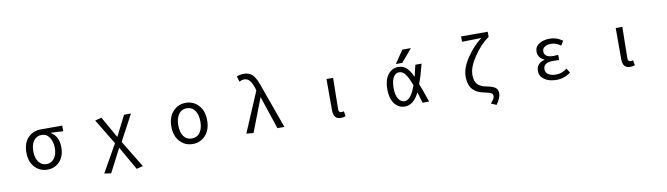

<svg xmlns="http://www.w3.org/2000/svg" viewBox="-43 -1606 9087 2615"><g transform="rotate(-10 4500.0 -298.5)"><path d="M246.1 -264.6Q246.1 -400.4 317.9 -471.7Q389.6 -543 494.1 -543H791V-464.8Q698.2 -472.7 620.1 -473.6V-469.7Q727.5 -409.2 727.5 -253.9Q727.5 -130.9 660.2 -59.1Q592.8 12.7 490.2 12.7Q387.7 12.7 316.9 -61.5Q246.1 -135.7 246.1 -264.6ZM491.2 -63.5Q556.6 -63.5 597.7 -117.2Q638.7 -170.9 638.7 -260.7Q638.7 -346.7 599.1 -406.7Q559.6 -466.8 492.2 -466.8Q424.8 -466.8 383.3 -415Q341.8 -363.3 341.8 -264.6Q341.8 -172.9 383.3 -118.2Q424.8 -63.5 491.2 -63.5Z M1334 212.9 1241.2 199.2 1457 -182.6 1245.1 -533.2 1335 -556.6 1500 -264.6H1504.9L1645.5 -543H1741.2L1548.8 -183.6L1776.4 190.4L1687.5 212.9L1504.9 -107.4H1500Z M2252 -271.5Q2252 -403.3 2323.2 -480Q2394.5 -556.6 2500 -556.6Q2605.5 -556.6 2676.3 -480Q2747.1 -403.3 2747.1 -271.5Q2747.1 -140.6 2676.3 -64Q2605.5 12.7 2500 12.7Q2394.5 12.7 2323.2 -64Q2252 -140.6 2252 -271.5ZM2387.7 -119.6Q2427.7 -63.5 2500 -63.5Q2572.3 -63.5 2612.8 -119.6Q2653.3 -175.8 2653.3 -271.5Q2653.3 -367.2 2612.3 -424.3Q2571.3 -481.4 2500 -481.4Q2428.7 -481.4 2388.2 -424.3Q2347.7 -367.2 2347.7 -271.5Q2347.7 -175.8 2387.7 -119.6Z M3338.9 8.8 3241.2 0 3477.5 -555.7 3471.7 -578.1Q3447.3 -656.2 3417 -694.3Q3386.7 -732.4 3341.8 -732.4Q3308.6 -732.4 3271.5 -713.9L3249 -790Q3294.9 -808.6 3351.6 -808.6Q3429.7 -808.6 3476.6 -752.9Q3523.4 -697.3 3561.5 -574.2L3767.6 0H3670.9L3520.5 -451.2H3516.6Z M4548.8 12.7Q4494.1 12.7 4469.7 -19Q4445.3 -50.8 4445.3 -113.3V-543H4537.1Q4536.1 -501 4533.2 -341.8Q4530.3 -182.6 4530.3 -106.4Q4530.3 -63.5 4568.4 -63.5Q4584 -63.5 4601.6 -69.3L4614.3 0Q4588.9 12.7 4548.8 12.7Z M5597.7 -252.9Q5550.8 -377 5514.6 -419.4Q5478.5 -461.9 5434.6 -461.9Q5384.8 -461.9 5354.5 -411.6Q5324.2 -361.3 5324.2 -260.7Q5324.2 -165 5357.4 -112.8Q5390.6 -60.5 5441.4 -60.5Q5482.4 -60.5 5520 -103Q5557.6 -145.5 5597.7 -252.9ZM5532.2 -757.8H5650.4L5500 -580.1H5411.1ZM5670.9 -524.4H5756.8Q5717.8 -365.2 5675.8 -255.9Q5714.8 -159.2 5768.6 2H5678.7Q5653.3 -85.9 5632.8 -149.4Q5594.7 -69.3 5544.4 -28.8Q5494.1 11.7 5434.6 11.7Q5346.7 11.7 5291.5 -61Q5236.3 -133.8 5236.3 -261.2Q5236.3 -388.7 5292 -461.9Q5347.7 -535.2 5434.6 -535.2Q5498 -535.2 5543.5 -497.1Q5588.9 -459 5632.8 -363.3Q5644.5 -404.3 5670.9 -524.4Z M6666 206.1 6592.8 175.8Q6625 135.7 6635.7 117.2Q6646.5 98.6 6646.5 77.1Q6646.5 51.8 6622.1 38.1Q6597.7 24.4 6521.5 8.8Q6476.6 0 6442.9 -16.1Q6409.2 -32.2 6379.4 -61Q6349.6 -89.8 6333.5 -136.7Q6317.4 -183.6 6317.4 -248Q6317.4 -365.2 6410.6 -502.9Q6503.9 -640.6 6619.1 -727.5Q6396.5 -723.6 6351.6 -721.7V-795.9H6719.7V-721.7H6714.8Q6603.5 -642.6 6507.8 -502Q6412.1 -361.3 6412.1 -252.9Q6412.1 -162.1 6452.6 -120.6Q6493.2 -79.1 6574.2 -64.5Q6657.2 -48.8 6692.9 -23.4Q6728.5 2 6728.5 55.7Q6728.5 118.2 6666 206.1Z M7530.3 12.7Q7428.7 12.7 7364.3 -31.7Q7299.8 -76.2 7299.8 -150.4Q7299.8 -205.1 7331.5 -238.8Q7363.3 -272.5 7413.1 -285.2V-290Q7373 -304.7 7350.1 -337.9Q7327.1 -371.1 7327.1 -411.1Q7327.1 -481.4 7386.2 -519Q7445.3 -556.6 7534.2 -556.6Q7628.9 -556.6 7710 -497.1L7672.9 -435.5Q7607.4 -484.4 7537.1 -484.4Q7484.4 -484.4 7451.2 -461.9Q7418 -439.5 7418 -399.4Q7418 -360.4 7448.7 -337.9Q7479.5 -315.4 7543 -315.4Q7571.3 -315.4 7610.4 -318.4V-247.1Q7563.5 -250 7526.4 -250Q7391.6 -250 7391.6 -157.2Q7391.6 -112.3 7430.7 -85.9Q7469.7 -59.6 7539.1 -59.6Q7619.1 -59.6 7688.5 -115.2L7726.6 -53.7Q7639.6 12.7 7530.3 12.7Z M8548.8 12.7Q8494.1 12.7 8469.7 -19Q8445.3 -50.8 8445.3 -113.3V-543H8537.1Q8536.1 -501 8533.2 -341.8Q8530.3 -182.6 8530.3 -106.4Q8530.3 -63.5 8568.4 -63.5Q8584 -63.5 8601.6 -69.3L8614.3 0Q8588.9 12.7 8548.8 12.7Z"/></g></svg>

Font: Gen Shin Gothic Monospace Regular
Style: Regular
Weight: 400
Designer: [Source Han Sans]
Ryoko NISHIZUKA  (kana & ideographs); Paul D. Hunt (Latin, Greek & Cyrillic); Wenlong ZHANG  (bopomofo
Version: Version 1.002.20150607